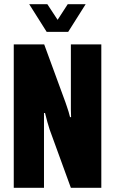

<svg xmlns="http://www.w3.org/2000/svg" viewBox="-20 -901 552 921"><path d="M46 0V-688H192L294 -410Q297 -401 301 -389.5Q305 -378 309 -365Q313 -352 316 -339H321Q320 -358 320 -376.5Q320 -395 320 -410V-688H466V0H320L218 -280Q213 -296 207 -316.5Q201 -337 196 -359H191Q191 -341 191 -320Q191 -299 191 -280V0ZM120 -881H207L276 -776H237L305 -881H391L307 -748H204Z"/></svg>

Font: Archivo ExtraCondensed ExtraBold
Style: Regular
Weight: 800
Width: 2
Designer: Hector Gatti
Foundry: Omnibus-Type
Version: Version 2.001